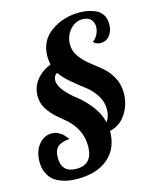

<svg xmlns="http://www.w3.org/2000/svg" viewBox="-130 -830 771 963"><g transform="rotate(-15 255.0 -348.0)"><path d="M-11 -77Q-11 -131 16.5 -165.5Q44 -200 85 -200Q104 -200 120 -191Q136 -182 144 -173.5Q152 -165 164 -150Q120 -146 101.5 -129Q83 -112 83 -74Q83 4 160 4Q245 4 245 -92Q245 -138 226.5 -174Q208 -210 182 -234L128 -280Q102 -303 83.5 -332.5Q65 -362 65 -398Q65 -445 93.5 -481Q122 -517 169 -535Q164 -557 164 -577Q164 -660 228 -705Q292 -750 376 -750Q395 -750 413 -747Q431 -744 454 -735.5Q477 -727 491.5 -706.5Q506 -686 506 -655Q506 -620 488 -597Q470 -574 440 -574Q418 -574 403 -590Q419 -600 429 -619.5Q439 -639 439 -659Q439 -682 425 -697.5Q411 -713 383 -713Q343 -713 316 -681Q289 -649 289 -606Q289 -572 309.5 -543.5Q330 -515 359 -492L417 -446Q446 -422 466.5 -385.5Q487 -349 487 -303Q487 -243 455.5 -195Q424 -147 371 -136Q371 -48 313.5 3Q256 54 154 54Q133 54 114 52Q95 50 71 41.5Q47 33 30 19.5Q13 6 1 -19Q-11 -44 -11 -77ZM171 -451Q171 -424 197 -393.5Q223 -363 256 -338Q289 -313 321.5 -271.5Q354 -230 365 -183Q384 -207 384 -246Q384 -286 361.5 -320Q339 -354 310 -375.5Q281 -397 245 -427.5Q209 -458 190 -486Q171 -476 171 -451Z"/></g></svg>

Font: Lobster Two
Style: Bold Italic
Weight: 700
Designer: Pablo Impallari
Foundry: Pablo Impallari. www.impallari.com
Version: Version 1.006